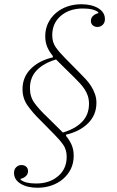

<svg xmlns="http://www.w3.org/2000/svg" viewBox="-20 -730 552 904"><path d="M157 154Q108 154 77 135Q46 116 46 84Q46 67 56.5 57Q67 47 81 47Q94 47 103 54.5Q112 62 112 76Q112 90 101.5 99.5Q91 109 77 112V116Q98 134 150 134Q213 134 253.5 99.5Q294 65 294 8Q294 -25 277.5 -48.5Q261 -72 234 -99L168 -166Q136 -197 111 -231.5Q86 -266 86 -310Q86 -367 125 -406Q164 -445 229 -460V-466Q211 -488 202 -510Q193 -532 193 -559Q193 -593 206.5 -621Q220 -649 243.5 -669Q267 -689 297.5 -699.5Q328 -710 363 -710Q412 -710 443 -691Q474 -672 474 -640Q474 -623 463.5 -613Q453 -603 439 -603Q426 -603 417 -610.5Q408 -618 408 -632Q408 -646 418.5 -655.5Q429 -665 443 -668V-672Q422 -690 370 -690Q307 -690 266.5 -655.5Q226 -621 226 -564Q226 -531 242.5 -507.5Q259 -484 286 -457L352 -390Q368 -374 383 -358Q398 -342 409 -324.5Q420 -307 427 -287.5Q434 -268 434 -246Q434 -189 395 -150Q356 -111 291 -96V-90Q309 -68 318 -46Q327 -24 327 3Q327 38 313.5 65.5Q300 93 276.5 113Q253 133 222 143.5Q191 154 157 154ZM121 -315Q121 -274 142 -245.5Q163 -217 188 -193L255 -127L276 -106Q334 -123 366.5 -156.5Q399 -190 399 -241Q399 -262 393.5 -278.5Q388 -295 378.5 -309.5Q369 -324 357 -337Q345 -350 332 -363L265 -429L244 -450Q186 -433 153.5 -399.5Q121 -366 121 -315Z"/></svg>

Font: IBM Plex Serif ExtLt
Style: Italic
Weight: 200
Italic angle: -14°
Designer: Mike Abbink, Paul van der Laan, Pieter van Rosmalen
Foundry: Bold Monday
Version: Version 3.001